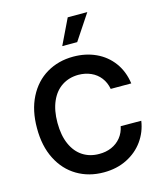

<svg xmlns="http://www.w3.org/2000/svg" viewBox="-140 -1086 1015 1198"><g transform="rotate(-15 367.0 -486.5)"><path d="M556.1 -482.2Q548.3 -524.9 524.3 -555.8Q500.4 -586.6 464 -602.8Q427.6 -619 383.5 -619.3Q323.2 -619 277.2 -589.1Q231.2 -559.3 205.8 -501.6Q180.4 -443.9 180.4 -363.6Q180.4 -282 206 -224.6Q231.5 -167.3 277.3 -137.8Q323.2 -108.3 382.8 -108.7Q426.1 -108.3 462.4 -123.9Q498.6 -139.6 523.1 -169.6Q547.6 -199.6 556.1 -241.5L688.9 -240.8Q678.6 -170.5 638 -113.5Q597.3 -56.5 531.2 -23.3Q465.2 9.9 381.4 9.9Q284.8 9.9 209.2 -35Q133.5 -79.9 90.7 -164.4Q47.9 -248.9 48.3 -363.6Q47.9 -478.3 90.9 -563Q133.9 -647.7 209.7 -692.5Q285.5 -737.2 381.4 -737.2Q461.6 -737.2 527.3 -706.9Q593 -676.5 635.5 -619Q677.9 -561.4 688.9 -482.2ZM429.7 -818.2H333.1L412.6 -983H539.1Z"/></g></svg>

Font: Riot Sans
Style: Bold
Weight: 600
Designer: Rasmus Andersson
Foundry: rsms
Version: Version 4.001